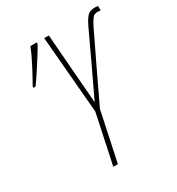

<svg xmlns="http://www.w3.org/2000/svg" viewBox="-172 -830 867 939"><g transform="rotate(-30 261.0 -360.0)"><path d="M193 0H219L278 -278Q321 -370 365 -461Q409 -552 453 -644Q467 -671 477 -683Q487 -695 506 -695Q514 -695 522 -693V-717Q520 -718 516 -719Q512 -720 505 -720Q475 -720 460.5 -704Q446 -688 429 -652Q390 -569 351 -485.5Q312 -402 272 -319L241 -714H215L252 -278ZM47 -530H60Q72 -546 95.5 -581.5Q119 -617 141.5 -653Q164 -689 172 -704L174 -714H137Q123 -677 96 -625.5Q69 -574 49 -539Z"/></g></svg>

Font: Noto Sans Display Condensed Thin
Style: Italic
Weight: 250
Width: 3
Italic angle: -12°
Designer: Monotype Design Team
Foundry: Monotype Imaging Inc.
Version: Version 1.900